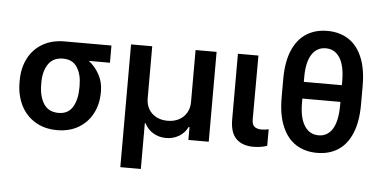

<svg xmlns="http://www.w3.org/2000/svg" viewBox="-57 -823 2240 1129"><g transform="rotate(5 1063.0 -258.0)"><path d="M297.9 -513.7H574.2V-412.1H449.7Q488.8 -381.8 512.5 -337.4Q536.1 -293 536.1 -242.2V-232.4Q536.1 -165 507.8 -109.9Q479.5 -54.7 425.8 -22.5Q372.1 9.8 298.8 9.8Q223.1 9.8 168 -24.2Q112.8 -58.1 83.7 -117.4Q54.7 -176.8 54.7 -251V-262.7Q54.7 -334.5 83.5 -391.6Q112.3 -448.7 167.2 -481.2Q222.2 -513.7 297.9 -513.7ZM298.8 -91.8Q355 -91.8 381.6 -136Q408.2 -180.2 408.2 -251V-262.7Q408.2 -328.1 381.3 -370.1Q354.5 -412.1 297.9 -412.1Q239.3 -412.1 210.9 -370.1Q182.6 -328.1 182.6 -262.7V-251Q182.6 -180.2 210.7 -136Q238.8 -91.8 298.8 -91.8Z M688.5 -530.3H813.5V-222.7Q813.5 -187.5 829.3 -159.9Q845.2 -132.3 874.3 -116.9Q903.3 -101.6 941.4 -101.6Q979 -101.6 1008.1 -116.9Q1037.1 -132.3 1053.2 -159.9Q1069.3 -187.5 1069.3 -222.7V-530.3H1193.4V0H1073.2V-76.2H1068.4Q1050.8 -40 1016.8 -20Q982.9 0 941.4 0Q899.4 0 865.5 -20Q831.5 -40 813.5 -76.2H809.6V194.3H688.5Z M1440.4 -530.3 1439.5 -154.3Q1439.5 -123 1454.3 -110.8Q1469.2 -98.6 1497.1 -98.6Q1513.7 -98.6 1538.1 -103.5V-5.9Q1500 6.8 1457 6.8Q1391.6 6.8 1355.5 -29.1Q1319.3 -64.9 1319.3 -142.6V-530.3Z M1833 9.8Q1761.7 9.8 1709 -23.7Q1656.2 -57.1 1627 -125.7Q1597.7 -194.3 1597.7 -296.9V-405.3Q1597.7 -506.8 1626.7 -575Q1655.8 -643.1 1708.3 -676.5Q1760.7 -710 1832 -710Q1903.3 -710 1955.8 -676.8Q2008.3 -643.6 2037.4 -575.4Q2066.4 -507.3 2066.4 -405.3V-296.9Q2066.4 -194.3 2037.6 -125.7Q2008.8 -57.1 1956.5 -23.7Q1904.3 9.8 1833 9.8ZM1832 -607.4Q1778.3 -607.4 1748.8 -560.8Q1719.2 -514.2 1719.7 -424.8V-399.4H1944.3V-424.8Q1943.8 -516.1 1914.1 -561.8Q1884.3 -607.4 1832 -607.4ZM1833 -93.8Q1885.3 -93.8 1914.6 -139.9Q1943.8 -186 1944.3 -279.3V-300.8H1719.7V-279.3Q1719.2 -188.5 1749.3 -141.1Q1779.3 -93.8 1833 -93.8Z"/></g></svg>

Font: WEMIX Pretendard SemiBold
Style: Regular
Weight: 600
Designer: Base glyphs from Inter by Rasmus Andersson; Hangeul glyphs from Noto Sans CJK(Source Han Sans) by Jang Soo-young and Kan
Foundry: Kil Hyung-jin
Version: Version 1.000